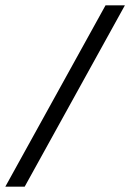

<svg xmlns="http://www.w3.org/2000/svg" viewBox="-85 -686 491 724"><path d="M386 -666 8 18H-65L313 -666Z"/></svg>

Font: STIX MathJax Main
Style: Italic
Weight: 400
Italic angle: -16.33°
Designer: MicroPress Inc., with final additions and corrections provided by Coen Hoffman, Elsevier (retired)
Version: Version 1.1.1